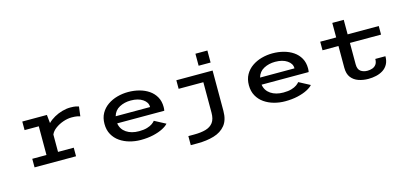

<svg xmlns="http://www.w3.org/2000/svg" viewBox="-72 -1270 4343 2023"><g transform="rotate(-15 2100.0 -259.0)"><path d="M159 0V-93.5H314V-406.5H159V-500H427.5L437 -409Q467 -439.5 508.5 -462.8Q550 -486 596 -499Q642 -512 685.5 -512Q725 -512 746.8 -507.2Q768.5 -502.5 777 -498.5L764 -395Q755.5 -398.5 732.5 -403Q709.5 -407.5 672.5 -407.5Q627.5 -407.5 579 -390.8Q530.5 -374 492.2 -345.5Q454 -317 440 -282.5V-93.5H611.5V0Z M1315.5 11Q1254.5 11 1196.2 -5Q1138 -21 1091.2 -53.2Q1044.5 -85.5 1016.8 -135Q989 -184.5 989 -251Q989 -317 1016.5 -366Q1044 -415 1090.8 -447.5Q1137.5 -480 1195.8 -496Q1254 -512 1315.5 -512Q1378.5 -512 1436.2 -496.8Q1494 -481.5 1539.2 -450.8Q1584.5 -420 1611 -373Q1637.5 -326 1637.5 -262.5Q1637.5 -239 1633.5 -222.5H1120Q1130 -157 1184.5 -120Q1239 -83 1322 -83Q1374.5 -83 1410.5 -93.8Q1446.5 -104.5 1468 -120Q1489.5 -135.5 1499.5 -149L1620.5 -85Q1601.5 -62 1558.5 -39.8Q1515.5 -17.5 1453.5 -3.2Q1391.5 11 1315.5 11ZM1319 -418.5Q1250.5 -418.5 1195.8 -389.5Q1141 -360.5 1124 -299H1499V-303.5Q1499 -351 1449.5 -384.8Q1400 -418.5 1319 -418.5Z M2106 -718H2236.5V-587H2106ZM1809.5 200V101H1871.5Q1946.5 101 1999.5 86Q2052.5 71 2080.8 33Q2109 -5 2109 -74V-406.5H1839.5V-500H2235V-60Q2235 39 2189 95.8Q2143 152.5 2063.5 176.2Q1984 200 1883.5 200Z M2890.5 11Q2829.5 11 2771.2 -5Q2713 -21 2666.2 -53.2Q2619.5 -85.5 2591.8 -135Q2564 -184.5 2564 -251Q2564 -317 2591.5 -366Q2619 -415 2665.8 -447.5Q2712.5 -480 2770.8 -496Q2829 -512 2890.5 -512Q2953.5 -512 3011.2 -496.8Q3069 -481.5 3114.2 -450.8Q3159.5 -420 3186 -373Q3212.5 -326 3212.5 -262.5Q3212.5 -239 3208.5 -222.5H2695Q2705 -157 2759.5 -120Q2814 -83 2897 -83Q2949.5 -83 2985.5 -93.8Q3021.5 -104.5 3043 -120Q3064.5 -135.5 3074.5 -149L3195.5 -85Q3176.5 -62 3133.5 -39.8Q3090.5 -17.5 3028.5 -3.2Q2966.5 11 2890.5 11ZM2894 -418.5Q2825.5 -418.5 2770.8 -389.5Q2716 -360.5 2699 -299H3074V-303.5Q3074 -351 3024.5 -384.8Q2975 -418.5 2894 -418.5Z M3583 -169V-406.5H3409V-500H3583V-658.5H3708V-500H4047.5V-406.5H3708V-174Q3708 -118.5 3738 -97Q3768 -75.5 3811.5 -75.5Q3840.5 -75.5 3865.8 -84.5Q3891 -93.5 3906.8 -115Q3922.5 -136.5 3922.5 -174.5H4033Q4033 -122.5 4013.2 -87Q3993.5 -51.5 3960 -30.2Q3926.5 -9 3885 0.5Q3843.5 10 3800.5 10Q3742.5 10 3693 -7Q3643.5 -24 3613.2 -63Q3583 -102 3583 -169Z"/></g></svg>

Font: Trispace SemiExpanded Medium
Style: Regular
Weight: 500
Width: 6
Designer: Tyler Finck
Foundry: Etcetera Type Company
Version: Version 1.210; ttfautohint (v1.8.3)